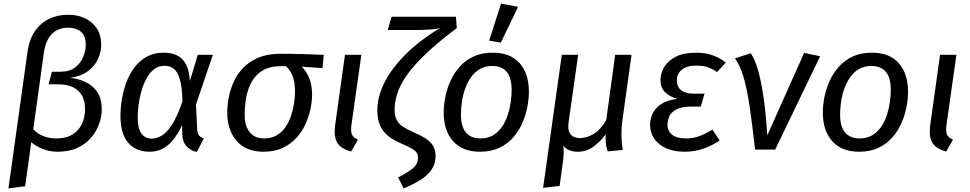

<svg xmlns="http://www.w3.org/2000/svg" viewBox="-20 -832 5394 1068"><path d="M360 -750Q412 -750 453.5 -730Q495 -710 519 -673Q543 -636 543 -583Q543 -545 526 -506Q509 -467 471.5 -438Q434 -409 371 -399Q412 -395 452 -377.5Q492 -360 519 -323Q546 -286 546 -223Q546 -184 531.5 -143Q517 -102 487 -66.5Q457 -31 410.5 -9.5Q364 12 300 12Q261 12 223 -1.5Q185 -15 154 -41L120 204L27 216L133 -544Q142 -610 172.5 -656Q203 -702 251 -726Q299 -750 360 -750ZM359 -678Q303 -678 268.5 -643Q234 -608 224 -538L165 -113Q188 -88 221 -75Q254 -62 293 -62Q340 -62 370.5 -77Q401 -92 419.5 -116.5Q438 -141 445.5 -169.5Q453 -198 453 -225Q453 -270 436 -300.5Q419 -331 385.5 -347Q352 -363 303 -363H250L269 -433H316Q367 -433 398 -457Q429 -481 443 -516Q457 -551 457 -582Q457 -633 430 -655.5Q403 -678 359 -678Z M890 -539Q935 -539 966.5 -523Q998 -507 1015.5 -472.5Q1033 -438 1036 -381L1080 -527H1164L1070 -250L1077 -113Q1078 -93 1085 -81.5Q1092 -70 1114 -62L1075 13Q1043 8 1019 -17Q995 -42 994 -85L993 -136Q974 -95 948.5 -61Q923 -27 889.5 -7.5Q856 12 813 12Q736 12 693 -38Q650 -88 650 -188Q650 -231 658 -279.5Q666 -328 683 -374Q700 -420 728 -457Q756 -494 796 -516.5Q836 -539 890 -539ZM895 -466Q861 -466 836 -446Q811 -426 793.5 -393Q776 -360 765.5 -321.5Q755 -283 750.5 -245.5Q746 -208 746 -179Q746 -118 766.5 -89.5Q787 -61 825 -61Q850 -61 878.5 -77Q907 -93 936.5 -138Q966 -183 995 -269Q993 -348 980.5 -390.5Q968 -433 947 -449.5Q926 -466 895 -466Z M1540 -533Q1570 -533 1601.5 -532.5Q1633 -532 1665 -531Q1697 -530 1726.5 -529Q1756 -528 1781 -527L1774 -453L1658 -461Q1683 -438 1699.5 -398.5Q1716 -359 1716 -306Q1716 -271 1707.5 -228.5Q1699 -186 1680 -143.5Q1661 -101 1629.5 -66Q1598 -31 1553 -9.5Q1508 12 1446 12Q1348 12 1296 -48.5Q1244 -109 1244 -206Q1244 -246 1252.5 -290.5Q1261 -335 1280.5 -378Q1300 -421 1334 -456Q1368 -491 1419 -512Q1470 -533 1540 -533ZM1570 -464H1540Q1490 -464 1455.5 -447.5Q1421 -431 1398.5 -403.5Q1376 -376 1363.5 -341Q1351 -306 1346 -268.5Q1341 -231 1341 -195Q1341 -131 1369 -96.5Q1397 -62 1449 -62Q1490 -62 1519.5 -79.5Q1549 -97 1568.5 -126Q1588 -155 1599.5 -190Q1611 -225 1616 -260Q1621 -295 1621 -324Q1621 -375 1607 -410Q1593 -445 1570 -464Z M1899 -527H1990L1935 -138Q1930 -99 1938 -82.5Q1946 -66 1971 -55L1933 11Q1875 -5 1855.5 -39Q1836 -73 1844 -134Z M2158 -739H2516L2521 -676Q2415 -596 2347 -531Q2279 -466 2241.5 -411.5Q2204 -357 2189.5 -310.5Q2175 -264 2175 -222Q2175 -186 2187 -164Q2199 -142 2222 -127Q2245 -112 2279 -97Q2315 -82 2343 -65Q2371 -48 2387 -24Q2403 0 2403 36Q2403 68 2388.5 98Q2374 128 2336 157Q2298 186 2225 216L2195 155Q2240 132 2272.5 107.5Q2305 83 2305 45Q2305 28 2296.5 16Q2288 4 2269 -6.5Q2250 -17 2216 -32Q2173 -50 2142.5 -73Q2112 -96 2095.5 -131.5Q2079 -167 2079 -220Q2079 -292 2117.5 -370.5Q2156 -449 2234.5 -528Q2313 -607 2431 -678Q2418 -672 2391.5 -669.5Q2365 -667 2335 -666Q2305 -665 2283 -665H2137Z M2650 12Q2552 12 2500 -47Q2448 -106 2448 -206Q2448 -245 2456.5 -290Q2465 -335 2484.5 -379Q2504 -423 2536 -459.5Q2568 -496 2613.5 -517.5Q2659 -539 2721 -539Q2819 -539 2870.5 -480.5Q2922 -422 2922 -321Q2922 -283 2913.5 -238Q2905 -193 2886 -149Q2867 -105 2835.5 -68.5Q2804 -32 2758 -10Q2712 12 2650 12ZM2653 -62Q2694 -62 2723.5 -80Q2753 -98 2773 -127.5Q2793 -157 2804.5 -192.5Q2816 -228 2821 -264.5Q2826 -301 2826 -331Q2826 -400 2798.5 -432.5Q2771 -465 2718 -465Q2677 -465 2647.5 -447Q2618 -429 2598 -399.5Q2578 -370 2566 -334.5Q2554 -299 2549 -262.5Q2544 -226 2544 -196Q2544 -127 2572 -94.5Q2600 -62 2653 -62ZM2701 -606 2767 -812 2862 -794 2766 -595Z M3493 -527 3444 -177Q3436 -118 3437 -74Q3438 -30 3444 2L3360 10Q3351 -18 3349.5 -39Q3348 -60 3349 -85Q3324 -49 3284.5 -18.5Q3245 12 3192 12Q3167 12 3146.5 3.5Q3126 -5 3112 -22Q3115 -11 3115.5 5.5Q3116 22 3114 44.5Q3112 67 3107 99L3093 202L3001 213L3105 -527H3196L3143 -153Q3138 -119 3145.5 -99.5Q3153 -80 3169.5 -72Q3186 -64 3207 -64Q3242 -64 3280 -85.5Q3318 -107 3352 -163L3402 -527Z M3788 12Q3729 12 3686 -7Q3643 -26 3619.5 -60Q3596 -94 3596 -137Q3596 -170 3610.5 -200.5Q3625 -231 3658 -253Q3691 -275 3748 -282Q3705 -294 3679.5 -319Q3654 -344 3654 -387Q3654 -423 3674 -458Q3694 -493 3738 -516Q3782 -539 3853 -539Q3906 -539 3947 -523.5Q3988 -508 4017 -484L3969 -431Q3945 -448 3919 -457.5Q3893 -467 3853 -467Q3816 -467 3792 -456Q3768 -445 3756.5 -426.5Q3745 -408 3745 -385Q3745 -348 3769.5 -329.5Q3794 -311 3837 -311H3899L3878 -239H3825Q3773 -239 3744.5 -224.5Q3716 -210 3704.5 -187Q3693 -164 3693 -138Q3693 -103 3718.5 -82.5Q3744 -62 3796 -62Q3836 -62 3869.5 -74.5Q3903 -87 3943 -111L3983 -51Q3942 -22 3892.5 -5Q3843 12 3788 12Z M4068 -507 4156 -536Q4178 -504 4195.5 -445Q4213 -386 4226.5 -296Q4240 -206 4248 -79L4453 -538L4542 -519L4292 0H4180Q4165 -136 4150.5 -235Q4136 -334 4116.5 -401.5Q4097 -469 4068 -507Z M4759 12Q4661 12 4609 -47Q4557 -106 4557 -206Q4557 -245 4565.5 -290Q4574 -335 4593.5 -379Q4613 -423 4645 -459.5Q4677 -496 4722.5 -517.5Q4768 -539 4830 -539Q4928 -539 4979.5 -480.5Q5031 -422 5031 -321Q5031 -283 5022.5 -238Q5014 -193 4995 -149Q4976 -105 4944.5 -68.5Q4913 -32 4867 -10Q4821 12 4759 12ZM4762 -62Q4803 -62 4832.5 -80Q4862 -98 4882 -127.5Q4902 -157 4913.5 -192.5Q4925 -228 4930 -264.5Q4935 -301 4935 -331Q4935 -400 4907.5 -432.5Q4880 -465 4827 -465Q4786 -465 4756.5 -447Q4727 -429 4707 -399.5Q4687 -370 4675 -334.5Q4663 -299 4658 -262.5Q4653 -226 4653 -196Q4653 -127 4681 -94.5Q4709 -62 4762 -62Z M5209 -527H5300L5245 -138Q5240 -99 5248 -82.5Q5256 -66 5281 -55L5243 11Q5185 -5 5165.5 -39Q5146 -73 5154 -134Z"/></svg>

Font: Fira Sans Variable
Style: Italic
Weight: 397
Italic angle: -8°
Designer: Carrois Corporate & Edenspiekermann AG
Foundry: Carrois Corporate GbR & Edenspiekermann AG
Version: Version 4.202